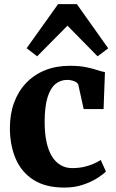

<svg xmlns="http://www.w3.org/2000/svg" viewBox="-20 -880 550 912"><path d="M285.5 11Q196 11 138.8 -25.8Q81.5 -62.5 54.2 -126.8Q27 -191 27 -272Q27 -338.5 47 -392.8Q67 -447 104.5 -486.2Q142 -525.5 194.5 -546.5Q247 -567.5 311.5 -567.5Q356 -567.5 387.2 -561.2Q418.5 -555 440.8 -547.5Q463 -540 478.5 -537.5L472 -362H377.5L352.5 -475Q350.5 -484 341.5 -489.8Q332.5 -495.5 321 -498Q309.5 -500.5 299 -500.5Q268 -500.5 244 -481.5Q220 -462.5 206.2 -419Q192.5 -375.5 192 -302Q192 -247 201 -205.5Q210 -164 227.2 -136.5Q244.5 -109 268.8 -95.2Q293 -81.5 322 -81.5Q352.5 -81.5 377.5 -87Q402.5 -92.5 423 -101.5Q443.5 -110.5 458.5 -120L483 -65.5Q470 -51.5 441.5 -33.5Q413 -15.5 373.2 -2.2Q333.5 11 285.5 11ZM156.5 -612.5 106.5 -651 256 -860.5H345L494 -650.5L443.5 -612.5L300.5 -758Z"/></svg>

Font: Merriweather 24pt ExtraBold
Style: Regular
Weight: 800
Version: Version 2.100